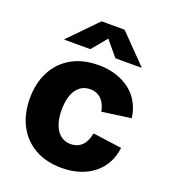

<svg xmlns="http://www.w3.org/2000/svg" viewBox="-140 -867 871 981"><g transform="rotate(20 295.5 -377.0)"><path d="M306.6 10.3Q222.2 10.3 160.9 -24.7Q99.6 -59.6 66.7 -122.6Q33.7 -185.5 33.7 -268.6Q33.7 -352.5 66.7 -415.5Q99.6 -478.5 160.9 -513.4Q222.2 -548.3 306.6 -548.3Q359.4 -548.3 402.8 -534.4Q446.3 -520.5 479.2 -494.9Q512.2 -469.2 532.2 -432.6Q552.2 -396 558.1 -351.1L400.4 -329.1Q396.5 -350.1 388.7 -366.5Q380.9 -382.8 369.4 -394.3Q357.9 -405.8 342.8 -411.9Q327.6 -418 308.6 -418Q276.4 -418 253.4 -400.1Q230.5 -382.3 218.5 -349.1Q206.5 -315.9 206.5 -269.5Q206.5 -223.6 218.5 -190.2Q230.5 -156.7 253.4 -138.4Q276.4 -120.1 308.6 -120.1Q327.6 -120.1 343 -126.2Q358.4 -132.3 370.1 -144Q381.8 -155.8 389.6 -173.1Q397.5 -190.4 400.9 -211.4L558.6 -189.9Q553.2 -144 533.2 -107.2Q513.2 -70.3 480.2 -43.9Q447.3 -17.6 403.3 -3.7Q359.4 10.3 306.6 10.3ZM238.3 -610.4H97.2V-613.3L243.7 -763.7H368.7L515.6 -613.3V-610.4H374.5L306.2 -692.4Z"/></g></svg>

Font: Inter 17pt ExtraBold
Style: Regular
Weight: 800
Version: Version 4.001;git-66647c0bb